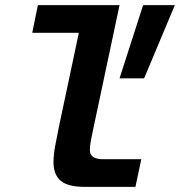

<svg xmlns="http://www.w3.org/2000/svg" viewBox="-20 -730 703 750"><path d="M312 0Q245 0 217 -24Q189 -48 189 -96Q189 -124 195.5 -160Q202 -196 210 -234L288 -602H106L128 -710H447L345 -230Q339 -202 335 -180.5Q331 -159 331 -144Q331 -108 382 -108H532L509 0ZM447 -424 539 -710H663L543 -424Z"/></svg>

Font: Geist Mono
Style: Bold Italic
Weight: 700
Italic angle: -12°
Monospace: yes
Designer: Basement.studio, Andrés Briganti, Mateo Zaragoza
Foundry: Basement.studio, Vercel, Andrés Briganti, Guido Ferreyra, Mateo Zaragoza
Version: Version 1.500; ttfautohint (v1.8.4.7-5d5b)